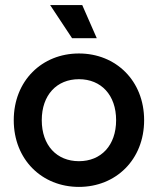

<svg xmlns="http://www.w3.org/2000/svg" viewBox="-20 -720 620 754"><path d="M303 -700H177L263 -570H360ZM34 -248C34 -93 145 14 290 14C435 14 546 -93 546 -248C546 -403 435 -510 290 -510C145 -510 34 -403 34 -248ZM144 -248C144 -347 203 -409 290 -409C377 -409 436 -347 436 -248C436 -149 377 -87 290 -87C203 -87 144 -149 144 -248Z"/></svg>

Font: Space Text SemiBold
Style: Regular
Weight: 600
Designer: Florian Karsten (Space Text), Colophon Foundry (Space Mono)
Foundry: Florian Karsten
Version: Version 1.003;PS 001.003;hotconv 1.0.88;makeotf.lib2.5.64775